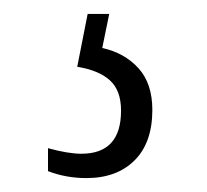

<svg xmlns="http://www.w3.org/2000/svg" viewBox="-20 -29 298 276"><path d="M49 217V184Q78 192 97 192Q154 192 154 130Q154 101 138 86.5Q122 72 91 67L106 -9H137L127 40Q159 47 179 69Q199 91 199 129Q199 176 173.5 201.5Q148 227 104 227Q75 227 49 217Z"/></svg>

Font: Noto Serif CondLight
Style: Regular
Weight: 300
Width: 3
Designer: Monotype Design Team
Foundry: Monotype Imaging Inc.
Version: Version 1.001